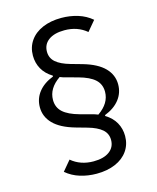

<svg xmlns="http://www.w3.org/2000/svg" viewBox="-126 -797 852 1040"><g transform="rotate(-15 300.0 -277.5)"><path d="M286 155Q238 155 194 141.5Q150 128 116 99L163 43Q214 86 287 86Q344 86 376 62.5Q408 39 408 -2Q408 -38 381.5 -61Q355 -84 302 -99L238 -117Q158 -140 119.5 -179.5Q81 -219 81 -272Q81 -320 110 -357Q139 -394 193 -415V-420Q155 -443 136 -477Q117 -511 117 -552Q117 -599 142 -635Q167 -671 212.5 -690.5Q258 -710 318 -710Q366 -710 410 -696.5Q454 -683 488 -654L441 -598Q390 -641 317 -641Q260 -641 228 -617.5Q196 -594 196 -553Q196 -517 222.5 -494Q249 -471 302 -456L366 -438Q446 -415 484.5 -375.5Q523 -336 523 -283Q523 -235 494 -198Q465 -161 411 -140V-135Q449 -112 468 -78Q487 -44 487 -3Q487 44 462 80Q437 116 391.5 135.5Q346 155 286 155ZM324 -375 261 -392Q244 -396 227 -403Q160 -357 160 -292Q160 -250 189 -223.5Q218 -197 280 -180L343 -163Q360 -159 377 -152Q444 -198 444 -263Q444 -305 415 -331.5Q386 -358 324 -375Z"/></g></svg>

Font: iA Writer Duo V
Style: Regular
Weight: 400
Designer: Mike Abbink, Paul van der Laan, Pieter van Rosmalen, Oliver Reichenstein
Foundry: Information Architects Inc.
Version: Version 2.000